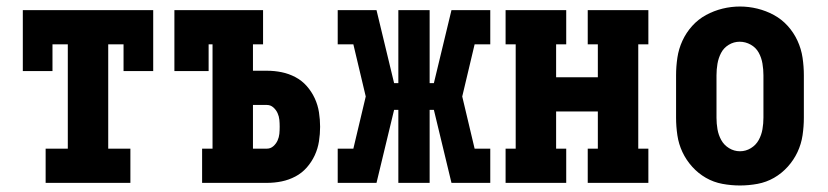

<svg xmlns="http://www.w3.org/2000/svg" viewBox="-20 -561 2540 589"><path d="M120 0V-105H188V-425H141V-343H50V-530H450V-343H359V-425H312V-105H380V0Z M600 0V-105H632V-425H620V-343H515V-530H787V-425H756V-344H799Q822 -344 844 -339.5Q866 -335 886 -324.5Q906 -314 921 -297Q936 -280 945.5 -259.5Q955 -239 958.5 -216.5Q962 -194 962 -172Q962 -150 958.5 -127.5Q955 -105 945.5 -84.5Q936 -64 921 -47Q906 -30 886 -19.5Q866 -9 844 -4.5Q822 0 799 0ZM756 -105H799Q810 -105 818.5 -112.5Q827 -120 831.5 -130Q836 -140 837 -150.5Q838 -161 838 -172Q838 -183 837 -193.5Q836 -204 831.5 -214Q827 -224 818.5 -231.5Q810 -239 799 -239H756Z M1016 0V-105H1064L1102 -265L1064 -425H1016V-530H1135L1189 -306H1202V-530H1298V-306H1311L1365 -530H1484V-425H1436L1398 -265L1436 -105H1484V0H1365L1311 -224H1298V0H1202V-224H1189L1135 0Z M1531 0V-105H1562V-425H1531V-530H1717V-425H1686V-324H1814V-425H1783V-530H1969V-425H1938V-105H1969V0H1783V-105H1814V-219H1686V-105H1717V0Z M2250 8Q2223 8 2196 3Q2169 -2 2145.5 -15.5Q2122 -29 2103.5 -49.5Q2085 -70 2073.5 -94.5Q2062 -119 2058 -146Q2054 -173 2054 -200V-330Q2054 -357 2058 -384Q2062 -411 2073.5 -436Q2085 -461 2103.5 -481.5Q2122 -502 2146 -515Q2170 -528 2196.5 -534.5Q2223 -541 2250 -541Q2277 -541 2303.5 -534.5Q2330 -528 2354 -515Q2378 -502 2396.5 -481.5Q2415 -461 2426.5 -436Q2438 -411 2442 -384Q2446 -357 2446 -330V-200Q2446 -173 2442 -146Q2438 -119 2426.5 -94.5Q2415 -70 2396.5 -49.5Q2378 -29 2354.5 -15.5Q2331 -2 2304 3Q2277 8 2250 8ZM2250 -97Q2268 -97 2283.5 -106.5Q2299 -116 2307.5 -131.5Q2316 -147 2319 -164.5Q2322 -182 2322 -200V-330Q2322 -348 2319 -366Q2316 -384 2307.5 -399.5Q2299 -415 2283 -424Q2267 -433 2249 -433Q2231 -433 2215.5 -423.5Q2200 -414 2192 -398.5Q2184 -383 2181 -365.5Q2178 -348 2178 -330V-200Q2178 -182 2181 -164.5Q2184 -147 2192.5 -131.5Q2201 -116 2216.5 -106.5Q2232 -97 2250 -97Z"/></svg>

Font: Iosevka Slab Extrabold
Style: Regular
Weight: 800
Monospace: yes
Designer: Belleve Invis
Foundry: Belleve Invis
Version: Version 11.1.1; ttfautohint (v1.8.3)